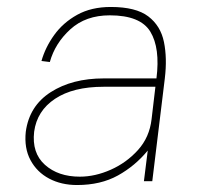

<svg xmlns="http://www.w3.org/2000/svg" viewBox="-20 -520 577 551"><path d="M201 11Q156 11 121 -7.5Q86 -26 67.5 -60.5Q49 -95 54 -142Q64 -216 125.5 -255.5Q187 -295 278 -295H429Q440 -382 411.5 -429Q383 -476 295 -476Q226 -476 182 -436Q138 -396 123 -342L99 -345Q110 -384 135.5 -419.5Q161 -455 201.5 -477.5Q242 -500 298 -500Q370 -500 405.5 -473Q441 -446 450.5 -399.5Q460 -353 453 -295L417 0H393L404 -88Q368 -44 318.5 -16.5Q269 11 201 11ZM209 -13Q253 -13 298 -33Q343 -53 376 -89.5Q409 -126 415 -178L426 -271H277Q190 -271 138 -236.5Q86 -202 78 -142Q71 -81 109 -47Q147 -13 209 -13Z"/></svg>

Font: Haskoy Thin
Style: Italic
Weight: 100
Designer: Ertekin Erdin
Foundry: Ertekin Erdin
Version: Version 2.000; ttfautohint (v1.8.4.7-5d5b)